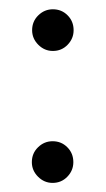

<svg xmlns="http://www.w3.org/2000/svg" viewBox="-20 -425 232 422"><path d="M96.2 -313Q77.8 -313 64.2 -326.6Q50.6 -340.2 50.6 -358.6Q50.6 -378.1 64.2 -391.3Q77.8 -404.6 96.2 -404.6Q115.5 -404.6 128.6 -391.3Q141.8 -378.1 141.8 -358.6Q141.8 -340.2 128.6 -326.6Q115.5 -313 96.2 -313ZM95.6 -23Q77.2 -23 63.6 -36.6Q50 -50.2 50 -68.6Q50 -88.1 63.6 -101.3Q77.2 -114.6 95.6 -114.6Q114.9 -114.6 128 -101.3Q141.2 -88.1 141.2 -68.6Q141.2 -50.2 128 -36.6Q114.9 -23 95.6 -23Z"/></svg>

Font: Stick No Bills ExtraLight
Style: Regular
Weight: 200
Designer: Kosala Senevirathne, Siva Puranthara, Lasantha Premarathna, Tharique Azeez
Foundry: mooniak
Version: Version 2.000